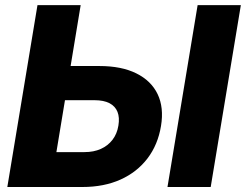

<svg xmlns="http://www.w3.org/2000/svg" viewBox="-20 -748 983 768"><path d="M197.8 -483.9H377.9Q465.8 -483.9 525.1 -454.6Q584.5 -425.3 610.4 -371.6Q636.2 -317.9 624 -244.1Q611.8 -169.4 570.1 -114.5Q528.3 -59.6 462.2 -29.8Q396 0 309.6 0H9.3L129.9 -727.5H302.7L205.6 -139.6H317.9Q355 -139.6 383.3 -152.3Q411.6 -165 429.9 -188.7Q448.2 -212.4 453.6 -245.6Q459 -277.8 450 -300.5Q440.9 -323.2 418 -335.2Q395 -347.2 357.9 -347.2H175.3ZM943.4 -727.5 822.8 0H649.9L770.5 -727.5Z"/></svg>

Font: Inter 20pt ExtraBold
Style: Italic
Weight: 800
Italic angle: -9.3988°
Version: Version 4.001;git-66647c0bb